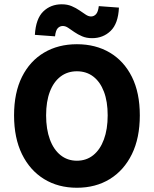

<svg xmlns="http://www.w3.org/2000/svg" viewBox="-20 -872 724 904"><path d="M342 12Q254.2 12 187.6 -28.9Q120.9 -69.9 83.5 -146.1Q46.2 -222.3 46.2 -328.9Q46.2 -435.4 83.5 -510.2Q120.9 -584.9 187.6 -624.3Q254.2 -663.8 342 -663.8Q430.3 -663.8 497 -624.3Q563.6 -584.9 601 -510.2Q638.3 -435.4 638.3 -328.9Q638.3 -222.3 601 -146.1Q563.6 -69.9 497 -28.9Q430.3 12 342 12ZM342 -115.3Q386.8 -115.3 419.2 -141.5Q451.7 -167.6 469.3 -215.7Q487 -263.7 487 -328.9Q487 -394 469.3 -440.4Q451.7 -486.7 419.2 -511.6Q386.8 -536.4 342 -536.4Q297.8 -536.4 265.1 -511.6Q232.4 -486.7 214.8 -440.4Q197.1 -394 197.1 -328.9Q197.1 -263.7 214.8 -215.7Q232.4 -167.6 265.1 -141.5Q297.8 -115.3 342 -115.3ZM413.5 -692.3Q387 -692.3 366.6 -701.1Q346.2 -709.9 330.2 -721Q314.2 -732 301.4 -740.8Q288.6 -749.6 275.7 -749.6Q261.7 -749.6 251.9 -739.2Q242.1 -728.7 239.1 -700.9L144.2 -707.9Q148.7 -783.8 183.6 -817.8Q218.5 -851.8 270.7 -851.8Q297.2 -851.8 317.7 -843Q338.2 -834.2 354.2 -823.1Q370.2 -812.1 383.4 -803.3Q396.5 -794.5 408.6 -794.5Q422.5 -794.5 432.3 -805.4Q442 -816.2 445.2 -843.2L540 -836.2Q536.6 -761.1 501.1 -726.7Q465.7 -692.3 413.5 -692.3Z"/></svg>

Font: Source Sans 3 Variable
Style: Regular
Weight: 200
Designer: Paul D. Hunt
Foundry: Adobe Systems Incorporated
Version: Version 3.026